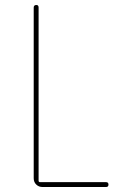

<svg xmlns="http://www.w3.org/2000/svg" viewBox="-20 -750 540 770"><path d="M150.4 0Q135.7 0 125.5 -9.8Q115.2 -19.5 115.2 -35.2V-719.7Q115.2 -729.5 125 -730Q134.8 -730.5 134.8 -719.7V-25.4Q134.8 -20.5 139.6 -19.5H405.3Q415 -19.5 415 -9.8Q415 0 405.3 0Z"/></svg>

Font: Rounded Mgen+ 1m thin
Style: Regular
Weight: 100
Designer: [Source Han Sans]
Ryoko NISHIZUKA  (kana & ideographs); Paul D. Hunt (Latin, Greek & Cyrillic); Wenlong ZHANG  (bopomofo
Version: Version 1.059.20150602